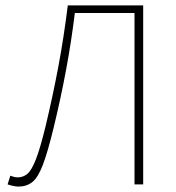

<svg xmlns="http://www.w3.org/2000/svg" viewBox="-20 -680 648 708"><path d="M48 8Q41 8 30.5 6Q20 4 8 0L18 -32Q26 -29 32.5 -27.5Q39 -26 46 -26Q65 -26 80.5 -38.5Q96 -51 112 -91.5Q128 -132 148 -214Q175 -327 195 -433.5Q215 -540 230 -660H508V0H476V-632H256Q243 -526 223.5 -421.5Q204 -317 178 -210Q156 -119 138 -72Q120 -25 99 -8.5Q78 8 48 8Z"/></svg>

Font: Source Sans 3 Variable
Style: Regular
Weight: 200
Designer: Paul D. Hunt
Foundry: Adobe Systems Incorporated
Version: Version 3.026